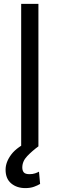

<svg xmlns="http://www.w3.org/2000/svg" viewBox="-20 -747 304 980"><path d="M176.1 -727.3V0H88.1V-727.3ZM109.4 213.1Q65.7 213.1 37.1 189.1Q8.5 165.1 8.5 119.3Q8.5 79.9 38 41Q67.5 2.1 137.8 -29.8L176.1 0Q144.2 23.4 119 49.7Q93.8 76 93.8 108Q93.8 123.9 101.6 133Q109.4 142 130.7 142Q146.7 142 159.1 137.8Q171.5 133.5 179 129.3L184.7 191.8Q172.9 199.2 153.9 206.1Q134.9 213.1 109.4 213.1Z"/></svg>

Font: Inter UI
Style: Regular
Weight: 400
Designer: Rasmus Andersson
Foundry: rsms
Version: 3.2;8d6f07862